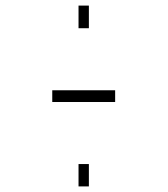

<svg xmlns="http://www.w3.org/2000/svg" viewBox="-20 -706 600 687"><path d="M261 -686H298V-605H261ZM167 -383H392V-341H167ZM261 -119H298V-39H261Z"/></svg>

Font: Cairo ExtraLight
Style: Regular
Weight: 250
Designer: Mohamed Gaber, the designers of Titillium
Foundry: Kief Type Foundry
Version: Version 2.009; ttfautohint (v1.5.33-1714) -l 8 -r 50 -G 200 